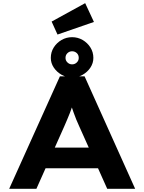

<svg xmlns="http://www.w3.org/2000/svg" viewBox="-20 -1175 898 1195"><path d="M37.2 0 352.9 -700H506.4L821.1 0H647.3L472.8 -389.4Q462.9 -409.9 454.4 -431.6Q445.9 -453.3 438.2 -474.6Q430.4 -496 423.3 -517.5Q416.3 -539 410.3 -559.4L444.6 -559.8Q437.7 -537.1 430.7 -515.8Q423.6 -494.5 415.5 -473.3Q407.3 -452.1 398.3 -431.2Q389.3 -410.3 379.6 -387.7L206.6 0ZM184.6 -127.8 238.9 -256.5H615.9L652.2 -127.8ZM428.7 -692.4Q393.8 -692.4 363.6 -709.5Q333.5 -726.6 314.8 -754.3Q296.2 -782.1 296.2 -814.6Q296.2 -850.4 314.5 -879.6Q332.9 -908.7 363.1 -926.2Q393.2 -943.6 428.7 -943.6Q464 -943.6 494.2 -926.2Q524.4 -908.7 542.7 -879.6Q561.1 -850.4 561.1 -814.6Q561.1 -782.1 542.7 -754.3Q524.4 -726.6 494.2 -709.5Q464 -692.4 428.7 -692.4ZM428.7 -774.4Q445.7 -774.4 457.9 -786.2Q470.1 -797.9 470.1 -814.6Q470.1 -833.6 457.7 -844.8Q445.3 -855.9 428.7 -855.9Q412.1 -855.9 399.9 -844.3Q387.7 -832.8 387.7 -814.6Q387.7 -797.9 399.9 -786.2Q412.1 -774.4 428.7 -774.4ZM337.9 -960 301.3 -1040.7 510.1 -1155.4 564.6 -1038.4Z"/></svg>

Font: Lexend Giga
Style: Regular
Weight: 400
Designer: Bonnie Shaver-Troup, Thomas Jockin
Foundry: Lexend
Version: Version 1.007